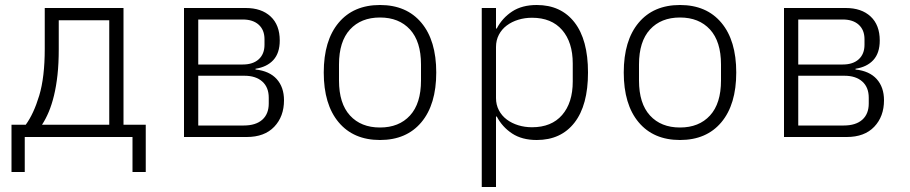

<svg xmlns="http://www.w3.org/2000/svg" viewBox="-20 -548 3640 768"><path d="M26 -49H83Q115 -93 137 -166Q159 -239 159 -353V-516H474V-49H563V140H510V0H79V140H26ZM417 -49V-467H215V-351Q215 -294 210 -248.5Q205 -203 196 -166Q187 -129 175 -100.5Q163 -72 148 -49Z M716 -516H963Q1026 -516 1062.5 -482Q1099 -448 1099 -386Q1099 -336 1073.5 -308Q1048 -280 1002 -273V-270Q1058 -264 1087 -231.5Q1116 -199 1116 -147Q1116 -82 1077 -41Q1038 0 967 0H716ZM955 -46Q1003 -46 1029 -69Q1055 -92 1055 -134V-157Q1055 -199 1029 -222Q1003 -245 958 -245H773V-46ZM951 -290Q992 -290 1015 -311Q1038 -332 1038 -369V-391Q1038 -428 1015 -449Q992 -470 951 -470H773V-290Z M1500 12Q1394 12 1334.5 -59Q1275 -130 1275 -258Q1275 -386 1334.5 -457Q1394 -528 1500 -528Q1606 -528 1665.5 -457Q1725 -386 1725 -258Q1725 -130 1665.5 -59Q1606 12 1500 12ZM1500 -38Q1576 -38 1620 -86Q1664 -134 1664 -226V-290Q1664 -382 1620 -430Q1576 -478 1500 -478Q1424 -478 1380 -430Q1336 -382 1336 -290V-226Q1336 -134 1380 -86Q1424 -38 1500 -38Z M1907 -516H1964V-434H1967Q1989 -476 2028.5 -502Q2068 -528 2127 -528Q2224 -528 2278 -458.5Q2332 -389 2332 -258Q2332 -127 2278 -57.5Q2224 12 2127 12Q2068 12 2028.5 -14Q1989 -40 1967 -82H1964V200H1907ZM2108 -39Q2186 -39 2228.5 -88Q2271 -137 2271 -222V-294Q2271 -379 2228.5 -428Q2186 -477 2108 -477Q2079 -477 2053 -469Q2027 -461 2007 -446Q1987 -431 1975.5 -409Q1964 -387 1964 -360V-156Q1964 -129 1975.5 -107Q1987 -85 2007 -70Q2027 -55 2053 -47Q2079 -39 2108 -39Z M2700 12Q2594 12 2534.5 -59Q2475 -130 2475 -258Q2475 -386 2534.5 -457Q2594 -528 2700 -528Q2806 -528 2865.5 -457Q2925 -386 2925 -258Q2925 -130 2865.5 -59Q2806 12 2700 12ZM2700 -38Q2776 -38 2820 -86Q2864 -134 2864 -226V-290Q2864 -382 2820 -430Q2776 -478 2700 -478Q2624 -478 2580 -430Q2536 -382 2536 -290V-226Q2536 -134 2580 -86Q2624 -38 2700 -38Z M3116 -516H3363Q3426 -516 3462.5 -482Q3499 -448 3499 -386Q3499 -336 3473.5 -308Q3448 -280 3402 -273V-270Q3458 -264 3487 -231.5Q3516 -199 3516 -147Q3516 -82 3477 -41Q3438 0 3367 0H3116ZM3355 -46Q3403 -46 3429 -69Q3455 -92 3455 -134V-157Q3455 -199 3429 -222Q3403 -245 3358 -245H3173V-46ZM3351 -290Q3392 -290 3415 -311Q3438 -332 3438 -369V-391Q3438 -428 3415 -449Q3392 -470 3351 -470H3173V-290Z"/></svg>

Font: IBM Plex Mono Light
Style: Regular
Weight: 300
Monospace: yes
Designer: Mike Abbink, Paul van der Laan, Pieter van Rosmalen
Foundry: Bold Monday
Version: Version 2.3